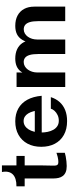

<svg xmlns="http://www.w3.org/2000/svg" viewBox="618 -1314 716 1991"><g transform="rotate(-90 975.5 -319.0)"><path d="M248.6 15.3Q210.4 15.3 185.4 4.7Q160.3 -5.9 145.9 -24.9Q131.4 -43.8 125.6 -69.2Q119.8 -94.6 119.8 -124.4V-420.6H38.5V-506Q81 -505.5 112.1 -515.1Q143.2 -524.7 162.3 -543.9Q181.3 -563.2 187.6 -591.4Q193.9 -619.6 186.7 -656.5H255.2V-506H353.2V-420.6H255.2V-241.3Q255.2 -191.3 253.6 -158.3Q252.1 -125.2 253.3 -106.3Q254.6 -87.4 262.5 -79.4Q270.5 -71.4 289.3 -71.4Q299.4 -71.4 312.5 -72.7Q325.6 -74 343.6 -78.3Q361.7 -82.6 386.3 -91.1V-4.4Q372.6 0.4 348.3 4.9Q323.9 9.5 297.2 12.4Q270.4 15.3 248.6 15.3Z M715.1 19.2Q631.1 19.2 571.3 -14.2Q511.5 -47.7 479.8 -108Q448.2 -168.4 448.2 -248.6Q448.2 -329.9 480.5 -390.6Q512.8 -451.2 572.2 -484.7Q631.6 -518.2 712.8 -518.2Q788.8 -518.2 845.3 -486.6Q901.8 -455.1 935.6 -394.1Q969.5 -333.1 977.2 -244.3H830.3Q826.8 -290.4 817.7 -325.6Q808.6 -360.7 794.1 -384.3Q779.6 -407.9 759.8 -419.8Q740.1 -431.7 715.1 -431.7Q687.7 -431.7 665.7 -417.9Q643.8 -404.1 628.3 -379.4Q612.9 -354.7 604.7 -321.2Q596.5 -287.6 596.5 -248.1Q596.5 -214.3 603.3 -181.9Q610.1 -149.6 624.6 -123.5Q639.1 -97.5 662.5 -82.1Q685.8 -66.7 719 -66.7Q750.8 -66.7 777.1 -79.2Q803.4 -91.7 820.9 -110.7Q838.3 -129.7 843.1 -149.3H963.2Q946.3 -96.1 912.5 -58.4Q878.7 -20.7 829.2 -0.7Q779.6 19.2 715.1 19.2ZM583.8 -243.8 555.3 -315.7H944.2L944.6 -244.3Z M1068.4 0V-504.7H1219L1217.9 -363.9L1194.4 -389.8Q1208.4 -434.6 1230.7 -462.8Q1253.1 -491.1 1285.8 -504.6Q1318.6 -518.2 1362.9 -518.2Q1417.9 -518.2 1458.3 -499.7Q1498.7 -481.2 1523.3 -445.8Q1547.9 -410.4 1554.9 -359.8L1521.1 -345.1Q1534.4 -406.9 1557.1 -444.9Q1579.8 -482.9 1615.5 -500.5Q1651.2 -518.2 1702.4 -518.2Q1764.6 -518.2 1809.2 -494.5Q1853.7 -470.9 1877.7 -426.7Q1901.7 -382.5 1901.7 -320.9V-0.2H1751.1V-282.6Q1751.1 -335.8 1740.9 -368.3Q1730.7 -400.8 1712 -415.5Q1693.3 -430.2 1667 -430.2Q1642.8 -430.2 1623.2 -418.7Q1603.7 -407.3 1589.7 -387.8Q1575.7 -368.3 1568.2 -343.4Q1560.8 -318.6 1560.8 -291.5V0H1410.2V-282.6Q1410.2 -335.8 1400.5 -368.4Q1390.8 -401 1372.3 -415.8Q1353.8 -430.7 1327.5 -430.7Q1303.5 -430.7 1283.4 -419.1Q1263.4 -407.5 1249.1 -387.9Q1234.9 -368.3 1226.9 -343.3Q1219 -318.3 1219 -291.5V0Z"/></g></svg>

Font: Russolo 10pt ExtraLight
Style: Regular
Weight: 200
Designer: Micah Stupak-Hahn
Version: Version 1.000